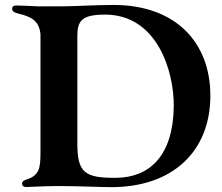

<svg xmlns="http://www.w3.org/2000/svg" viewBox="-20 -753 898 777"><path d="M431.1 4.3C677.2 4.3 831.3 -139.2 831.3 -365.8C831.3 -582.4 690 -733 438.9 -733C369.7 -733 280.9 -727.3 224.1 -727.3H143.8V-726.9C103 -728.3 70 -730.8 45.5 -730.8C34.1 -730.8 29.1 -725.1 29.1 -717.3C29.1 -708.8 35.2 -702.4 56.1 -697.4C110.4 -685 138.1 -666.2 143.8 -615.4V-170.5V-146.7V-136.4C143.8 -74.6 139.9 -42.6 86.6 -26.3C74.9 -22.7 69.2 -17.8 69.2 -9.6C69.2 -1.8 74.9 3.9 85.6 3.9C102.3 3.9 145.6 0.4 206.3 0H226.2C292.3 0 390.6 4.3 431.1 4.3ZM293 -174V-607.2C293 -669.7 312.1 -692.8 401.3 -693.9C617.2 -696.4 684.3 -462 683.2 -324.6C681.5 -122.5 585.2 -35.2 451.7 -33.4C320.7 -32 293 -55.4 293 -174Z"/></svg>

Font: Margiela Serif Semibold
Style: Regular
Weight: 600
Designer: Andreas Faust, Stefan Endress
Version: Version 1.002;FEAKit 1.0